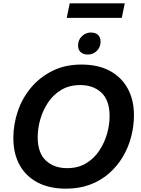

<svg xmlns="http://www.w3.org/2000/svg" viewBox="-20 -1119 844 1151"><path d="M60 -292Q60 -373 86.5 -451.5Q113 -530 165.5 -593Q218 -656 294 -694Q370 -732 468 -732Q568 -732 638 -694.5Q708 -657 745.5 -588.5Q783 -520 783 -428Q783 -362 766 -298Q749 -234 716 -178.5Q683 -123 633.5 -79.5Q584 -36 519.5 -12Q455 12 375 12Q276 12 205.5 -25Q135 -62 97.5 -130Q60 -198 60 -292ZM206 -297Q206 -203 254.5 -157Q303 -111 382 -111Q448 -111 495.5 -139.5Q543 -168 574.5 -215Q606 -262 621.5 -316.5Q637 -371 637 -423Q637 -517 588.5 -563Q540 -609 461 -609Q396 -609 348 -580.5Q300 -552 268.5 -505Q237 -458 221.5 -403.5Q206 -349 206 -297ZM507 -792Q479 -792 463.5 -806.5Q448 -821 448 -846Q448 -880 471 -902Q494 -924 524 -924Q553 -924 568 -909.5Q583 -895 583 -870Q583 -836 560.5 -814Q538 -792 507 -792ZM398 -1099H728L710 -1012H380Z"/></svg>

Font: Kufam SemiBold
Style: Italic
Weight: 600
Italic angle: -11°
Designer: Artur Schmal
Foundry: Original Type
Version: Version 1.301; ttfautohint (v1.8.3)